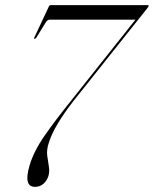

<svg xmlns="http://www.w3.org/2000/svg" viewBox="-20 -720 599 747"><path d="M168.5 -35.5Q162.5 -16.5 148.8 -4.8Q135 7 116 7Q70.5 7 95 -76Q111.5 -132 153.5 -192.2Q195.5 -252.5 255.5 -327L507 -643.5H174Q166 -643.5 160 -636L121 -573Q117.5 -568.5 114 -569Q111 -569 113.5 -574L169.5 -693.5Q172 -700 177.5 -700H554.5Q559 -700 558.5 -697Q558 -694.5 556 -692Q554 -689.5 551.5 -686L267 -328.5Q230.5 -282 204.8 -239.2Q179 -196.5 168.5 -160Q161 -135.5 163.8 -114Q166.5 -92.5 170 -73Q173.5 -53.5 168.5 -35.5Z"/></svg>

Font: Fraunces 144pt S000 Light
Style: Italic
Weight: 300
Italic angle: -16°
Version: Version 1.000; ttfautohint (v1.8.3)